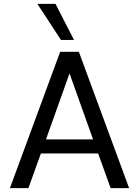

<svg xmlns="http://www.w3.org/2000/svg" viewBox="-20 -966 714 986"><path d="M31 0 289 -700H385L643 0H548L484 -178H190L126 0ZM216 -250H458L337 -589ZM293 -761 172 -946H265L360 -761Z"/></svg>

Font: HostGroteskRegular
Style: Regular
Weight: 400
Designer: Doukan Karapınar based on Poppins by Indian Type Foundry, Jonny Pinhorn
Foundry: Element Type
Version: Version 1.001; ttfautohint (v1.8.4.7-5d5b)